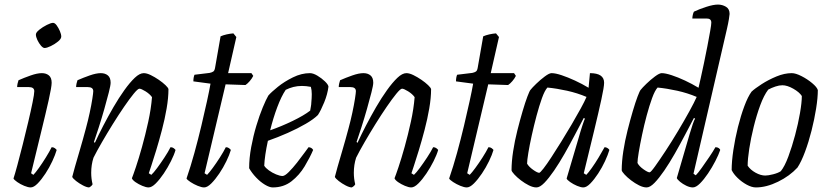

<svg xmlns="http://www.w3.org/2000/svg" viewBox="-20 -820 3624 840"><path d="M114 0Q103 0 86 -7Q69 -14 55.5 -23.5Q42 -33 39 -39Q45 -57 56 -97.5Q67 -138 79.5 -188Q92 -238 103.5 -286.5Q115 -335 122.5 -372Q130 -409 130 -421Q130 -439 106 -439H55Q55 -446 57 -455Q59 -464 61 -469Q86 -480 114.5 -490Q143 -500 163 -500Q182 -500 194 -490Q206 -480 206 -458Q206 -440 193 -382Q180 -324 159.5 -240.5Q139 -157 116 -62L126 -55Q135 -64 150 -85Q165 -106 180.5 -131Q196 -156 206 -176Q214 -176 219.5 -172Q225 -168 228 -164Q222 -143 209 -115Q196 -87 179 -61Q162 -35 145 -17.5Q128 0 114 0ZM175 -610Q168 -610 159 -620.5Q150 -631 143.5 -645Q137 -659 137 -669Q137 -678 152 -690Q167 -702 185 -711Q203 -720 212 -720Q220 -720 228 -709Q236 -698 242 -684Q248 -670 248 -660Q248 -650 234 -638.5Q220 -627 202.5 -618.5Q185 -610 175 -610Z M370 0Q360 0 343.5 -8.5Q327 -17 313 -28Q299 -39 296 -46Q299 -59 308 -90.5Q317 -122 330 -166Q343 -210 356 -259Q365 -292 372.5 -327Q380 -362 384 -388Q388 -414 388 -421Q388 -439 364 -439H313Q313 -446 315 -455Q317 -464 319 -469Q344 -480 372.5 -490Q401 -500 421 -500Q440 -500 452 -490Q464 -480 464 -458Q464 -447 456 -415.5Q448 -384 436.5 -343.5Q425 -303 412.5 -264Q400 -225 391 -199L395 -195Q411 -230 432 -270.5Q453 -311 476.5 -351.5Q500 -392 524 -425.5Q548 -459 569.5 -479.5Q591 -500 609 -500Q622 -500 639.5 -491.5Q657 -483 674.5 -471Q692 -459 704 -447.5Q716 -436 717 -430Q717 -392 709 -345.5Q701 -299 688.5 -251.5Q676 -204 663.5 -163Q651 -122 642 -95Q633 -68 631 -62L642 -55Q652 -64 667.5 -85Q683 -106 699.5 -131Q716 -156 726 -176Q734 -176 739.5 -172Q745 -168 748 -164Q742 -143 728 -115Q714 -87 696.5 -61Q679 -35 661.5 -17.5Q644 0 630 0Q619 0 602.5 -7Q586 -14 573 -23Q560 -32 557 -40Q562 -52 574.5 -89Q587 -126 601.5 -178Q616 -230 628.5 -287Q641 -344 645 -395Q635 -409 616.5 -420.5Q598 -432 590 -432Q583 -432 565 -410Q547 -388 523 -353Q499 -318 473.5 -277Q448 -236 425.5 -197Q403 -158 389 -130Q379 -99 379 -64Q379 -51 380.5 -38.5Q382 -26 385 -14Q384 -11 380 -7Q376 -3 370 0Z M873 0Q862 0 845 -7Q828 -14 813.5 -23.5Q799 -33 796 -39Q814 -91 830.5 -151Q847 -211 861 -270Q875 -329 885.5 -377Q896 -425 901 -454L826 -464Q826 -474 827.5 -481.5Q829 -489 831 -493L897 -501Q907 -503 913 -507Q919 -511 921 -524L945 -661Q956 -666 971.5 -669.5Q987 -673 1001 -674L1014 -658L978 -500H1080L1088 -488Q1082 -476 1072.5 -465Q1063 -454 1054 -448L967 -451L875 -62L886 -55Q895 -64 910.5 -85Q926 -106 942 -131Q958 -156 968 -176Q976 -176 981.5 -172Q987 -168 990 -164Q984 -143 970.5 -115Q957 -87 939.5 -61Q922 -35 904.5 -17.5Q887 0 873 0Z M1173 0Q1159 0 1139 -12Q1119 -24 1100.5 -43.5Q1082 -63 1070 -84Q1070 -128 1079 -176.5Q1088 -225 1101.5 -270Q1115 -315 1129.5 -350Q1144 -385 1154 -402Q1167 -417 1195.5 -440Q1224 -463 1261.5 -481.5Q1299 -500 1336 -500Q1350 -500 1368.5 -489Q1387 -478 1401.5 -464Q1416 -450 1417 -441Q1413 -408 1398.5 -372.5Q1384 -337 1371 -317Q1353 -299 1318 -278.5Q1283 -258 1239 -238.5Q1195 -219 1152 -204Q1138 -139 1136 -95Q1142 -85 1156.5 -74.5Q1171 -64 1188 -57Q1205 -50 1216 -50Q1226 -50 1243.5 -67.5Q1261 -85 1279.5 -108.5Q1298 -132 1312 -151.5Q1326 -171 1330 -176Q1344 -175 1350 -164Q1336 -131 1313 -92.5Q1290 -54 1255.5 -27Q1221 0 1173 0ZM1162 -250Q1211 -267 1260.5 -291Q1310 -315 1337 -336Q1338 -342 1340 -353Q1342 -364 1342 -371Q1344 -391 1344 -408.5Q1344 -426 1340 -440Q1330 -442 1320 -443Q1310 -444 1301 -444Q1281 -444 1263.5 -439.5Q1246 -435 1230 -427Q1211 -399 1193 -351Q1175 -303 1162 -250Z M1519 0Q1509 0 1492.5 -8.5Q1476 -17 1462 -28Q1448 -39 1445 -46Q1448 -59 1457 -90.5Q1466 -122 1479 -166Q1492 -210 1505 -259Q1514 -292 1521.5 -327Q1529 -362 1533 -388Q1537 -414 1537 -421Q1537 -439 1513 -439H1462Q1462 -446 1464 -455Q1466 -464 1468 -469Q1493 -480 1521.5 -490Q1550 -500 1570 -500Q1589 -500 1601 -490Q1613 -480 1613 -458Q1613 -447 1605 -415.5Q1597 -384 1585.5 -343.5Q1574 -303 1561.5 -264Q1549 -225 1540 -199L1544 -195Q1560 -230 1581 -270.5Q1602 -311 1625.5 -351.5Q1649 -392 1673 -425.5Q1697 -459 1718.5 -479.5Q1740 -500 1758 -500Q1771 -500 1788.5 -491.5Q1806 -483 1823.5 -471Q1841 -459 1853 -447.5Q1865 -436 1866 -430Q1866 -392 1858 -345.5Q1850 -299 1837.5 -251.5Q1825 -204 1812.5 -163Q1800 -122 1791 -95Q1782 -68 1780 -62L1791 -55Q1801 -64 1816.5 -85Q1832 -106 1848.5 -131Q1865 -156 1875 -176Q1883 -176 1888.5 -172Q1894 -168 1897 -164Q1891 -143 1877 -115Q1863 -87 1845.5 -61Q1828 -35 1810.5 -17.5Q1793 0 1779 0Q1768 0 1751.5 -7Q1735 -14 1722 -23Q1709 -32 1706 -40Q1711 -52 1723.5 -89Q1736 -126 1750.5 -178Q1765 -230 1777.5 -287Q1790 -344 1794 -395Q1784 -409 1765.5 -420.5Q1747 -432 1739 -432Q1732 -432 1714 -410Q1696 -388 1672 -353Q1648 -318 1622.5 -277Q1597 -236 1574.5 -197Q1552 -158 1538 -130Q1528 -99 1528 -64Q1528 -51 1529.5 -38.5Q1531 -26 1534 -14Q1533 -11 1529 -7Q1525 -3 1519 0Z M2022 0Q2011 0 1994 -7Q1977 -14 1962.5 -23.5Q1948 -33 1945 -39Q1963 -91 1979.5 -151Q1996 -211 2010 -270Q2024 -329 2034.5 -377Q2045 -425 2050 -454L1975 -464Q1975 -474 1976.5 -481.5Q1978 -489 1980 -493L2046 -501Q2056 -503 2062 -507Q2068 -511 2070 -524L2094 -661Q2105 -666 2120.5 -669.5Q2136 -673 2150 -674L2163 -658L2127 -500H2229L2237 -488Q2231 -476 2221.5 -465Q2212 -454 2203 -448L2116 -451L2024 -62L2035 -55Q2044 -64 2059.5 -85Q2075 -106 2091 -131Q2107 -156 2117 -176Q2125 -176 2130.5 -172Q2136 -168 2139 -164Q2133 -143 2119.5 -115Q2106 -87 2088.5 -61Q2071 -35 2053.5 -17.5Q2036 0 2022 0Z M2327 0Q2312 0 2294 -9Q2276 -18 2259 -31Q2242 -44 2230.5 -56.5Q2219 -69 2218 -75Q2218 -113 2225 -158.5Q2232 -204 2243.5 -249.5Q2255 -295 2266.5 -334Q2278 -373 2287.5 -398Q2297 -423 2301 -427Q2308 -436 2326 -453.5Q2344 -471 2363.5 -485.5Q2383 -500 2393 -500Q2410 -500 2437 -491Q2464 -482 2495.5 -467.5Q2527 -453 2555 -436L2561 -500Q2623 -500 2623 -458Q2623 -440 2611 -385Q2599 -330 2579 -247Q2559 -164 2534 -62L2545 -55Q2554 -64 2569 -85Q2584 -106 2599 -131Q2614 -156 2625 -176Q2632 -176 2638 -172Q2644 -168 2646 -164Q2640 -143 2627 -115Q2614 -87 2597 -61Q2580 -35 2563 -17.5Q2546 0 2532 0Q2521 0 2504.5 -7Q2488 -14 2474.5 -23.5Q2461 -33 2459 -39L2511 -215Q2520 -247 2528 -271Q2536 -295 2539 -301L2534 -304Q2516 -270 2494.5 -229Q2473 -188 2450 -147.5Q2427 -107 2404 -73.5Q2381 -40 2361.5 -20Q2342 0 2327 0ZM2339 -64Q2343 -64 2357.5 -82.5Q2372 -101 2392.5 -132.5Q2413 -164 2436 -201Q2459 -238 2481 -275.5Q2503 -313 2520.5 -345Q2538 -377 2546 -396Q2506 -413 2461 -423Q2416 -433 2375 -437Q2363 -424 2351 -390.5Q2339 -357 2327.5 -314Q2316 -271 2306.5 -228Q2297 -185 2291.5 -151.5Q2286 -118 2286 -104Q2294 -90 2312.5 -77Q2331 -64 2339 -64Z M2809 0Q2794 0 2776 -9Q2758 -18 2741 -31Q2724 -44 2712.5 -56.5Q2701 -69 2700 -75Q2700 -113 2707 -158.5Q2714 -204 2725.5 -249.5Q2737 -295 2748.5 -334Q2760 -373 2769.5 -398Q2779 -423 2783 -427Q2790 -436 2808 -453.5Q2826 -471 2845.5 -485.5Q2865 -500 2875 -500Q2891 -500 2918.5 -491Q2946 -482 2977 -467.5Q3008 -453 3036 -436Q3039 -448 3045.5 -477.5Q3052 -507 3060 -544.5Q3068 -582 3075 -619Q3082 -656 3087 -684Q3092 -712 3092 -721Q3092 -739 3072 -739H3009Q3009 -746 3011 -755Q3013 -764 3016 -769Q3039 -780 3070 -790Q3101 -800 3121 -800Q3140 -800 3156 -790.5Q3172 -781 3172 -759Q3172 -755 3169 -736.5Q3166 -718 3160 -692L3014 -60L3024 -53Q3034 -63 3050 -85.5Q3066 -108 3083 -133Q3100 -158 3110 -176Q3119 -176 3124.5 -172Q3130 -168 3131 -164Q3124 -143 3109.5 -115Q3095 -87 3077.5 -61Q3060 -35 3042.5 -17.5Q3025 0 3011 0Q2998 0 2982.5 -7.5Q2967 -15 2955.5 -24.5Q2944 -34 2941 -41L2997 -233Q3004 -257 3010.5 -276Q3017 -295 3021 -301L3016 -304Q2998 -270 2976.5 -229Q2955 -188 2932 -147.5Q2909 -107 2886 -73.5Q2863 -40 2843.5 -20Q2824 0 2809 0ZM2822 -66Q2827 -66 2846 -92.5Q2865 -119 2892 -160Q2919 -201 2946.5 -247Q2974 -293 2996 -333Q3018 -373 3028 -396Q2988 -413 2943 -423Q2898 -433 2857 -437Q2845 -424 2833 -391Q2821 -358 2809.5 -315.5Q2798 -273 2789 -230Q2780 -187 2774.5 -154Q2769 -121 2769 -107Q2776 -93 2795 -79.5Q2814 -66 2822 -66Z M3287 0Q3269 0 3247 -12Q3225 -24 3207 -41.5Q3189 -59 3181 -76Q3181 -114 3188.5 -164Q3196 -214 3208.5 -264Q3221 -314 3236.5 -355.5Q3252 -397 3268 -419Q3283 -433 3312.5 -452Q3342 -471 3377 -485.5Q3412 -500 3444 -500Q3461 -500 3486.5 -487Q3512 -474 3533 -456.5Q3554 -439 3558 -426Q3558 -392 3550.5 -345Q3543 -298 3530.5 -248.5Q3518 -199 3502 -156Q3486 -113 3469 -87Q3435 -50 3384 -25Q3333 0 3287 0ZM3328 -52Q3341 -52 3362.5 -57.5Q3384 -63 3396 -71Q3413 -92 3429 -135Q3445 -178 3458.5 -228.5Q3472 -279 3480 -325.5Q3488 -372 3488 -400Q3477 -417 3450.5 -432Q3424 -447 3403 -447Q3389 -447 3372.5 -441.5Q3356 -436 3341 -428Q3322 -403 3306 -359.5Q3290 -316 3277.5 -265.5Q3265 -215 3258 -169.5Q3251 -124 3251 -95Q3263 -77 3285.5 -64.5Q3308 -52 3328 -52Z"/></svg>

Font: Texturina 72pt 72pt Light
Style: Italic
Weight: 300
Italic angle: -11°
Designer: Guillermo Torres Carreño
Foundry: Omnibus-Type
Version: Version 1.002; ttfautohint (v1.8.3)